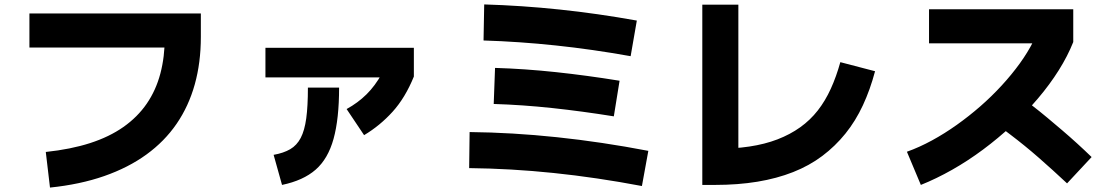

<svg xmlns="http://www.w3.org/2000/svg" viewBox="-20 -788 5040 868"><path d="M206 60 187 -101Q300 -113 387 -141Q474 -169 538 -214Q602 -259 643.5 -319.5Q685 -380 705 -455.5Q725 -531 725 -621L771 -573H113V-727H888V-621Q888 -505 860.5 -406.5Q833 -308 778.5 -228.5Q724 -149 642 -89.5Q560 -30 451 8Q342 46 206 60Z M1626 -177 1547 -295Q1598 -323 1637 -361.5Q1676 -400 1707 -456L1730 -438H1180V-572H1851V-442Q1812 -346 1755 -283Q1698 -220 1626 -177ZM1255 48 1217 -88Q1262 -96 1292 -113.5Q1322 -131 1339.5 -164.5Q1357 -198 1364.5 -253Q1372 -308 1372 -392H1513Q1513 -251 1488 -160.5Q1463 -70 1407 -21Q1351 28 1255 48Z M2911 -106 2882 53Q2676 14 2482.5 -6Q2289 -26 2101 -28L2103 -191Q2488 -187 2911 -106ZM2781 -423 2755 -262Q2612 -285 2477 -299.5Q2342 -314 2212 -318L2218 -481Q2352 -477 2492.5 -462Q2633 -447 2781 -423ZM2859 -695 2831 -534Q2658 -565 2492.5 -582.5Q2327 -600 2166 -605L2169 -768Q2338 -763 2509.5 -745Q2681 -727 2859 -695Z M3779 -507 3936 -466Q3914 -383 3881 -312Q3848 -241 3802 -184Q3756 -127 3697.5 -83Q3639 -39 3565.5 -10Q3492 19 3404 33.5Q3316 48 3212 48H3155V-767H3318V-77L3211 -115Q3297 -115 3367.5 -125.5Q3438 -136 3495 -158Q3552 -180 3597.5 -212.5Q3643 -245 3677 -288.5Q3711 -332 3736 -387Q3761 -442 3779 -507Z M4143 48 4080 -102Q4136 -122 4193 -153Q4250 -184 4305.5 -223.5Q4361 -263 4412 -307.5Q4463 -352 4508.5 -401.5Q4554 -451 4590.5 -501.5Q4627 -552 4652 -602L4691 -592H4180V-746H4832V-598Q4807 -535 4766.5 -470.5Q4726 -406 4672.5 -343Q4619 -280 4556 -221.5Q4493 -163 4424.5 -112Q4356 -61 4284.5 -20.5Q4213 20 4143 48ZM4804 41Q4772 11 4740 -18Q4708 -47 4676 -75Q4644 -103 4612 -129Q4580 -155 4549 -178.5Q4518 -202 4489 -224L4583 -357Q4615 -335 4648 -309.5Q4681 -284 4714.5 -256Q4748 -228 4782 -199Q4816 -170 4849.5 -139.5Q4883 -109 4915 -78Z"/></svg>

Font: Murecho Thin ExtraBold
Style: Regular
Weight: 800
Version: Version 1.010